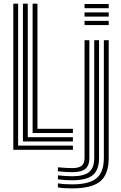

<svg xmlns="http://www.w3.org/2000/svg" viewBox="-20 -820 664 1051"><path d="M52.8 0V-800H79.2V-23H379V0ZM105.5 -45.8V-800H132V-68.8H379V-45.8ZM158.5 -91.8V-800H185V-114.8H379V-91.8ZM442.8 -775.2V-798.2H575V-775.2ZM442.8 -682.8V-705.8H575V-682.8ZM442.8 -729V-752H575V-729ZM375.2 211.2Q347.8 211.2 328.9 209.9Q310 208.5 297 205.5V183.5Q313 186.5 332.4 187.9Q351.8 189.2 375.2 189.2Q468 189.2 508.2 155.8Q548.5 122.2 548.5 45.2V-600H575V45.2Q575 134.2 528.6 172.8Q482.2 211.2 375.2 211.2ZM375.2 166.8Q353.5 166.8 334.4 165.5Q315.2 164.2 297 161.5V139.8Q317.8 142 337 143.4Q356.2 144.8 375.2 144.8Q439.8 144.8 467.8 121.5Q495.8 98.2 495.8 45V-600H522.2V45Q522.2 110.2 488.1 138.5Q454 166.8 375.2 166.8ZM375.2 122.5Q359 122.5 339.5 121.2Q320 120 297 117.8V95.8Q319.2 97.8 339 99Q358.8 100.2 375.2 100.2Q411.2 100.2 427 87.2Q442.8 74.2 442.8 45V-600H469.2V45Q469.2 86 447.4 104.2Q425.5 122.5 375.2 122.5Z"/></svg>

Font: Big Shoulders Inline Text Thin ExtraBold
Style: Regular
Weight: 800
Version: Version 2.002